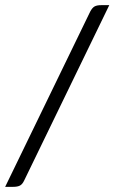

<svg xmlns="http://www.w3.org/2000/svg" viewBox="-20 -685 444 745"><path d="M74 15Q67 30 57.5 35Q48 40 31 40H0L330 -640Q338 -655 347 -660Q356 -665 373 -665H404Z"/></svg>

Font: Changa
Style: Regular
Weight: 400
Designer: Eduardo Rodriguez Tunni
Foundry: Eduardo Rodriguez Tunni
Version: Version 3.003